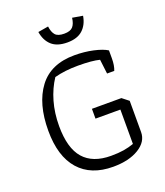

<svg xmlns="http://www.w3.org/2000/svg" viewBox="-149 -918 886 1029"><g transform="rotate(-20 294.0 -404.0)"><path d="M188 -807 247 -817Q251 -784 265.5 -767.5Q280 -751 316 -751Q351 -751 365.5 -767.5Q380 -784 384 -817L443 -807Q435 -758 404 -729.5Q373 -701 316 -701Q258 -701 227 -729Q196 -757 188 -807ZM57 -291Q57 -445 124 -534.5Q191 -624 327 -624Q383 -624 433 -613Q483 -602 510 -585V-539Q510 -499 499 -472H458L448 -554Q406 -565 326 -565Q250 -565 191 -549Q157 -498 138.5 -433.5Q120 -369 120 -295Q120 -169 172 -109.5Q224 -50 328 -50Q370 -50 400.5 -55Q431 -60 459 -70V-266H317V-322H485L522 -293V-115Q522 -60 465.5 -25.5Q409 9 319 9Q193 9 125 -68Q57 -145 57 -291Z"/></g></svg>

Font: Athiti
Style: Regular
Weight: 400
Designer: CadsonDemak Team
Foundry: CadsonDemak
Version: Version 1.033